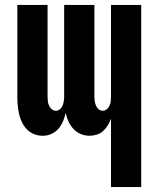

<svg xmlns="http://www.w3.org/2000/svg" viewBox="-20 -540 640 775"><path d="M428 215V-61Q423 -47 415 -34Q407 -21 396 -11Q385 -1 370.5 3.5Q356 8 341 8Q323 8 306 1Q289 -6 276.5 -19.5Q264 -33 256.5 -49.5Q249 -66 245 -84Q241 -66 234 -49.5Q227 -33 215 -19.5Q203 -6 186.5 1Q170 8 152 8Q134 8 117.5 1.5Q101 -5 88.5 -18Q76 -31 68.5 -47Q61 -63 57 -80Q53 -97 51.5 -114.5Q50 -132 50 -150V-520H172V-150Q172 -141 173 -131.5Q174 -122 178 -113.5Q182 -105 189 -99Q196 -93 205 -93Q215 -93 222 -99Q229 -105 232.5 -113.5Q236 -122 237.5 -131.5Q239 -141 239 -150V-520H361V-150Q361 -141 362.5 -131.5Q364 -122 367.5 -113.5Q371 -105 378 -99Q385 -93 395 -93Q404 -93 411 -99Q418 -105 422 -113.5Q426 -122 427 -131.5Q428 -141 428 -150V-520H550V215Z"/></svg>

Font: Iosevka Heavy Extended
Style: Regular
Weight: 900
Width: 7
Monospace: yes
Designer: Belleve Invis
Foundry: Belleve Invis
Version: Version 32.5.0; ttfautohint (v1.8.4)